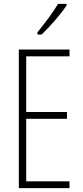

<svg xmlns="http://www.w3.org/2000/svg" viewBox="-20 -969 425 989"><path d="M323 -941V-949H279C248 -898 216 -856 173 -803V-791H194C234 -828 292 -894 323 -941ZM338 0V-35H115V-357H325V-392H115V-679H338V-714H77V0Z"/></svg>

Font: Noto Sans Kannada ExtraCondensed ExtraLight
Style: Regular
Weight: 200
Width: 2
Designer: Jelle Bosma - Monotype Design Team
Foundry: Monotype Imaging Inc.
Version: Version 2.005